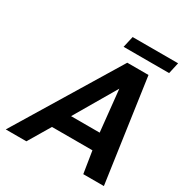

<svg xmlns="http://www.w3.org/2000/svg" viewBox="-198 -1022 1113 1170"><g transform="rotate(30 358.5 -437.0)"><path d="M699.2 -794.9H378.9L397 -874H716.8ZM699.2 0H554.2L529.8 -153.8H245.1L153.8 0H8.8L446.8 -722.2H596.2ZM514.2 -269 483.9 -561 313 -269Z"/></g></svg>

Font: Perun
Style: Bold Italic
Weight: 700
Italic angle: -12°
Foundry: Copyright (c) Stefan Peev, Context Ltd, 2016
Version: Version 001.000